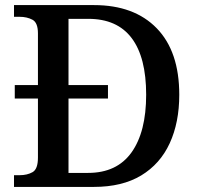

<svg xmlns="http://www.w3.org/2000/svg" viewBox="-20 -734 780 754"><path d="M35 0V-46H57Q87 -46 108 -58Q129 -70 129 -115V-347H38V-400H129V-603Q129 -645 107.5 -656.5Q86 -668 57 -668H35V-714H349Q507 -714 595.5 -623Q684 -532 684 -362Q684 -253 646.5 -171.5Q609 -90 534.5 -45Q460 0 349 0ZM326 -55Q439 -55 496.5 -135.5Q554 -216 554 -362Q554 -509 497 -584.5Q440 -660 327 -660H249V-400H404V-347H249V-55Z"/></svg>

Font: Noto Serif Khojki Medium
Style: Regular
Weight: 500
Version: Version 2.003